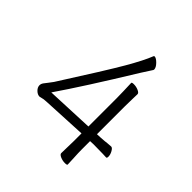

<svg xmlns="http://www.w3.org/2000/svg" viewBox="-192 -827 984 984"><g transform="rotate(45 300.0 -335.0)"><path d="M444 -31Q446 7 446 16Q446 21 430 21Q413 21 397 14Q381 7 381 -2L383 -90V-147L141 -135Q124 -135 102 -129Q101 -128 97 -128Q83 -128 69.5 -141Q56 -154 56 -170Q56 -179 62 -188L79 -210Q94 -230 97 -234Q246 -467 295.5 -552.5Q345 -638 364 -687Q365 -691 369 -691Q381 -691 398 -673.5Q415 -656 415 -642Q415 -639 413 -636L377 -580Q220 -324 125 -186L383 -197V-403L382 -452L380 -510Q380 -515 395 -515Q412 -515 428 -508Q444 -501 444 -492Q444 -471 443 -456L442 -403V-200L465 -201Q500 -203 511 -205L538 -207Q547 -207 556 -191Q565 -175 565 -160Q565 -149 559 -149Q545 -149 534 -150L466 -151L442 -150V-88Q442 -65 444 -31Z"/></g></svg>

Font: JyunsaiKaai Light
Style: Regular
Weight: 300
Designer: Fontworks Inc.
Version: Version 0.030;April 7, 2024;FontCreator 14.0.0.2901 64-bit